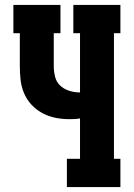

<svg xmlns="http://www.w3.org/2000/svg" viewBox="-20 -755 540 775"><path d="M250 0V-114H303V-277Q292 -275 281 -274.5Q270 -274 259 -274Q231 -274 203.5 -279.5Q176 -285 151 -298.5Q126 -312 107 -332.5Q88 -353 77 -379Q66 -405 63 -433Q60 -461 60 -489V-621H34V-735H224V-621H197V-489Q197 -468 202 -446.5Q207 -425 222 -410.5Q237 -396 258 -389Q279 -382 300 -382H303V-621H276V-735H466V-621H440V-114H466V0Z"/></svg>

Font: Iosevka Curly Slab Heavy
Style: Regular
Weight: 900
Monospace: yes
Designer: Belleve Invis
Foundry: Belleve Invis
Version: Version 22.1.2; ttfautohint (v1.8.4)